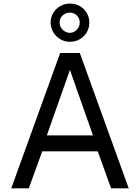

<svg xmlns="http://www.w3.org/2000/svg" viewBox="-20 -1030 765 1050"><path d="M309 -740H416.5L684 0H587.5L514.5 -202.5H211L137.5 0H41.5ZM488.5 -289.5 362.5 -647.5 236 -289.5ZM362.5 -801.5Q333.5 -801.5 309.2 -815.8Q285 -830 271 -854.5Q257 -879 257 -908.5Q257 -936 271.2 -959.5Q285.5 -983 309.8 -996.8Q334 -1010.5 362.5 -1010.5Q392 -1010.5 416.2 -996.8Q440.5 -983 454.5 -959.2Q468.5 -935.5 468.5 -906.5Q468.5 -877.5 454.5 -853.5Q440.5 -829.5 416.2 -815.5Q392 -801.5 362.5 -801.5ZM361.5 -850.5Q384 -850.5 400 -867.2Q416 -884 416 -906.5Q416 -930 400.2 -945.5Q384.5 -961 361.5 -961Q339 -961 322.5 -945.5Q306 -930 306 -906.5Q306 -892 313.8 -879Q321.5 -866 334.5 -858.2Q347.5 -850.5 361.5 -850.5Z"/></svg>

Font: 1883 Sans
Style: Regular
Weight: 400
Designer: 1883 Sans project is a fork of Public Sans.
Version: Version 1.009